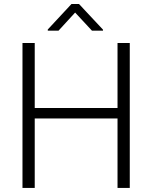

<svg xmlns="http://www.w3.org/2000/svg" viewBox="-20 -922 748 942"><path d="M90.3 -710.9V0H150.4V-340.8H556.6V0H616.7V-710.9H556.6V-392.1H150.4V-710.9ZM330.6 -902.3 214.4 -777.3V-771.5H267.1L348.6 -860.4L431.2 -771.5H485.4V-776.4L367.7 -902.3Z"/></svg>

Font: Vazirmatn ExtraLight
Style: Regular
Weight: 200
Designer: Saber Rastikerdar
Foundry: Saber Rastikerdar
Version: Version 33.003